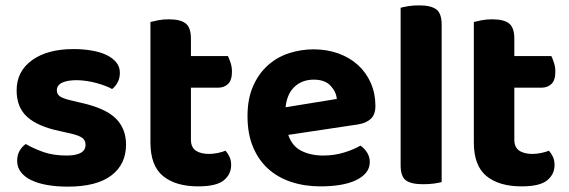

<svg xmlns="http://www.w3.org/2000/svg" viewBox="-20 -680 2121 716"><path d="M450 -141Q450 -67 395 -25.5Q340 16 233 16Q191 16 156.5 10Q122 4 97 -8Q72 -20 58 -38Q44 -56 44 -80Q44 -102 53 -117.5Q62 -133 76 -143Q105 -126 142 -113Q179 -100 228 -100Q299 -100 299 -140Q299 -157 286.5 -166Q274 -175 244 -182L204 -191Q122 -208 82 -243.5Q42 -279 42 -343Q42 -414 99.5 -455.5Q157 -497 254 -497Q290 -497 322 -491.5Q354 -486 377 -475Q400 -464 413.5 -447.5Q427 -431 427 -409Q427 -389 419 -373.5Q411 -358 398 -348Q390 -353 374.5 -359Q359 -365 341 -370Q323 -375 303 -378Q283 -381 266 -381Q231 -381 211.5 -371.5Q192 -362 192 -343Q192 -329 203 -321Q214 -313 243 -306L281 -297Q372 -277 411 -239Q450 -201 450 -141Z M692 -159Q692 -131 710 -118.5Q728 -106 760 -106Q775 -106 792 -109.5Q809 -113 821 -118Q830 -108 836 -95Q842 -82 842 -65Q842 -30 814.5 -7.5Q787 15 719 15Q635 15 588 -23.5Q541 -62 541 -149V-598Q552 -601 570 -604.5Q588 -608 609 -608Q653 -608 672.5 -592.5Q692 -577 692 -536V-471H830Q835 -461 840 -445.5Q845 -430 845 -413Q845 -381 830.5 -367Q816 -353 793 -353H692V-159Z M1055 -177Q1069 -135 1104 -117.5Q1139 -100 1185 -100Q1227 -100 1264 -111.5Q1301 -123 1324 -137Q1339 -127 1349 -111Q1359 -95 1359 -76Q1359 -53 1345 -36Q1331 -19 1306.5 -7.5Q1282 4 1248.5 9.5Q1215 15 1175 15Q1116 15 1066 -1.5Q1016 -18 980 -50.5Q944 -83 923.5 -132Q903 -181 903 -247Q903 -311 923.5 -358Q944 -405 978.5 -436Q1013 -467 1057.5 -481.5Q1102 -496 1149 -496Q1200 -496 1242.5 -480.5Q1285 -465 1315.5 -437Q1346 -409 1363 -370Q1380 -331 1380 -285Q1380 -253 1363 -237Q1346 -221 1315 -216ZM1150 -383Q1107 -383 1078.5 -356.5Q1050 -330 1045 -280L1236 -311Q1234 -337 1213 -360Q1192 -383 1150 -383Z M1558 7Q1513 7 1493.5 -7.5Q1474 -22 1474 -64V-651Q1484 -654 1502.5 -657Q1521 -660 1543 -660Q1587 -660 1607 -645Q1627 -630 1627 -588V-1Q1616 2 1598 4.5Q1580 7 1558 7Z M1898 -159Q1898 -131 1916 -118.5Q1934 -106 1966 -106Q1981 -106 1998 -109.5Q2015 -113 2027 -118Q2036 -108 2042 -95Q2048 -82 2048 -65Q2048 -30 2020.5 -7.5Q1993 15 1925 15Q1841 15 1794 -23.5Q1747 -62 1747 -149V-598Q1758 -601 1776 -604.5Q1794 -608 1815 -608Q1859 -608 1878.5 -592.5Q1898 -577 1898 -536V-471H2036Q2041 -461 2046 -445.5Q2051 -430 2051 -413Q2051 -381 2036.5 -367Q2022 -353 1999 -353H1898V-159Z"/></svg>

Font: Baloo Tammudu 2
Style: Bold
Weight: 700
Designer: Maithili Shingre, Omkar Shende and Ek Type
Foundry: Ek Type
Version: Version 1.640;hotconv 1.0.111;makeotfexe 2.5.65597; ttfautoh